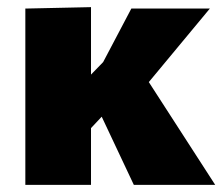

<svg xmlns="http://www.w3.org/2000/svg" viewBox="-20 -518 623 538"><path d="M51 -494 235 -498V-309L269 -344L348 -494H568L397 -288L583 0H355L265 -191L235 -159V0H51Z"/></svg>

Font: Murecho ExtraBold
Style: Regular
Weight: 800
Designer: Neil Summerour
Foundry: Positype
Version: Version 1.010; ttfautohint (v1.8.3)